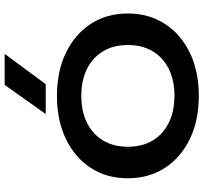

<svg xmlns="http://www.w3.org/2000/svg" viewBox="-44 -794 853 804"><g transform="rotate(-90 382.0 -392.5)"><path d="M382 14Q279 14 201.5 -23.5Q124 -61 80.5 -128Q37 -195 37 -283Q37 -372 80.5 -438.5Q124 -505 201.5 -542.5Q279 -580 382 -580Q485 -580 562.5 -542.5Q640 -505 683.5 -438.5Q727 -372 727 -283Q727 -195 683.5 -128Q640 -61 562.5 -23.5Q485 14 382 14ZM382 -88Q448 -88 495.5 -112Q543 -136 569 -179.5Q595 -223 595 -283Q595 -343 569 -386.5Q543 -430 495.5 -454Q448 -478 382 -478Q317 -478 269 -454Q221 -430 195 -386.5Q169 -343 169 -283Q169 -223 195 -179.5Q221 -136 269 -112Q317 -88 382 -88ZM428 -799H558L431 -627H306Z"/></g></svg>

Font: Unbounded
Style: Regular
Weight: 400
Designer: Luke Prowse, Jean-Baptiste Morizot, Fátima Lázaro, Florian Runge
Foundry: NaN
Version: Version 1.701;gftools[0.9.28.dev5+ged2979d]